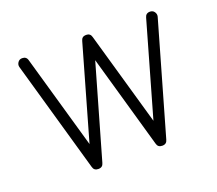

<svg xmlns="http://www.w3.org/2000/svg" viewBox="-105 -747 1006 892"><g transform="rotate(-20 398.0 -300.5)"><path d="M56 -569Q53 -581 60.5 -592Q68 -603 82 -603Q103 -603 108 -583L240 -121L372 -583Q377 -603 398 -603Q419 -603 424 -583L556 -121L688 -583Q693 -603 714 -603Q728 -603 735.5 -592Q743 -581 740 -569L582 -18Q577 2 556 2H555Q534 2 529 -18L398 -478L266 -18Q261 2 240 2H239Q218 2 213 -18Z"/></g></svg>

Font: RIT Ala
Style: Regular
Weight: 400
Designer: Radhakrishan VN, Aswathy J
Version: 1.0